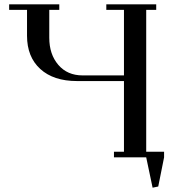

<svg xmlns="http://www.w3.org/2000/svg" viewBox="-20 -722 793 881"><path d="M22 -676.8V-702.1H252V-676.8H206.1V-548.8Q206.1 -472.7 247.6 -424.3Q289.1 -376 358.9 -376H548.8V-676.8H467.8V-702.1H696.8V-676.8H650.9V-25.9H732.9V0L706.1 133.8L680.2 139.2L650.9 0H502.9V-25.9H548.8V-350.1H333Q225.6 -350.1 164.8 -405.5Q104 -460.9 104 -558.1V-676.8Z"/></svg>

Font: Dehuti
Style: Bold
Weight: 700
Version: Version 1.2